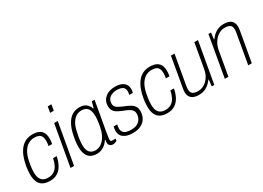

<svg xmlns="http://www.w3.org/2000/svg" viewBox="-16 -1428 2941 2146"><g transform="rotate(-30 1454.5 -355.5)"><path d="M193 12Q142 12 106 -6Q70 -24 51.5 -63.5Q33 -103 33 -165Q33 -190 35.5 -216.5Q38 -243 43 -270Q54 -332 73.5 -381Q93 -430 122 -465.5Q151 -501 190 -519.5Q229 -538 277 -538Q330 -538 362.5 -521.5Q395 -505 409.5 -474.5Q424 -444 424 -400Q424 -386 422.5 -368.5Q421 -351 417 -334H371Q374 -349 376 -366.5Q378 -384 378 -397Q378 -432 367.5 -454Q357 -476 334.5 -486Q312 -496 276 -496Q237 -496 201 -475.5Q165 -455 138 -411Q111 -367 97 -296Q91 -266 87.5 -242.5Q84 -219 82.5 -199Q81 -179 81 -161Q81 -115 94 -86Q107 -57 132 -43.5Q157 -30 192 -30Q238 -30 269 -50Q300 -70 319 -107Q338 -144 347 -192H393Q383 -137 359.5 -90.5Q336 -44 295.5 -16Q255 12 193 12Z M572 -647 585 -723H632L619 -647ZM461 0 554 -526H600L507 0Z M800 12Q753 12 720.5 -6Q688 -24 671.5 -62.5Q655 -101 655 -161Q655 -194 659.5 -230Q664 -266 672 -301Q688 -380 717.5 -433Q747 -486 789 -512Q831 -538 883 -538Q918 -538 943 -528Q968 -518 985.5 -498Q1003 -478 1013 -449H1019L1040 -526H1075L1055 -410Q1051 -384 1043.5 -343Q1036 -302 1027.5 -256Q1019 -210 1012 -167.5Q1005 -125 1000.5 -94.5Q996 -64 996 -55Q996 -44 1001 -38Q1006 -32 1019 -32H1062L1057 -5Q1047 0 1034 5Q1021 10 1007 10Q981 10 967 -3.5Q953 -17 952 -44Q952 -51 953.5 -59.5Q955 -68 956 -77L951 -80Q924 -36 884 -12Q844 12 800 12ZM806 -30Q829 -30 854.5 -40.5Q880 -51 904.5 -75.5Q929 -100 948.5 -141Q968 -182 979 -241Q983 -267 986.5 -288Q990 -309 991 -327.5Q992 -346 992 -362Q992 -406 981 -436Q970 -466 946 -481Q922 -496 885 -496Q849 -496 817.5 -477Q786 -458 761 -416Q736 -374 723 -305Q716 -274 711.5 -247.5Q707 -221 705 -199Q703 -177 703 -157Q703 -90 729.5 -60Q756 -30 806 -30Z M1263 12Q1224 12 1194.5 4Q1165 -4 1144.5 -19Q1124 -34 1113.5 -56Q1103 -78 1103 -107Q1103 -119 1105 -133.5Q1107 -148 1111 -161H1157Q1153 -148 1151.5 -135Q1150 -122 1150 -111Q1150 -82 1163.5 -64Q1177 -46 1203 -38Q1229 -30 1268 -30Q1299 -30 1324.5 -38.5Q1350 -47 1368 -63.5Q1386 -80 1396 -103.5Q1406 -127 1406 -158Q1406 -181 1394.5 -197.5Q1383 -214 1364 -225.5Q1345 -237 1321.5 -246.5Q1298 -256 1274 -266Q1254 -275 1235 -284.5Q1216 -294 1201 -307.5Q1186 -321 1177 -340Q1168 -359 1168 -387Q1168 -424 1181.5 -452Q1195 -480 1219 -499.5Q1243 -519 1274.5 -528.5Q1306 -538 1343 -538Q1375 -538 1402 -531.5Q1429 -525 1449 -511Q1469 -497 1480 -475.5Q1491 -454 1491 -425Q1491 -414 1489 -402.5Q1487 -391 1484 -378H1439Q1442 -395 1443 -404Q1444 -413 1444 -420Q1444 -451 1430 -467.5Q1416 -484 1392.5 -490Q1369 -496 1342 -496Q1316 -496 1293.5 -489.5Q1271 -483 1253.5 -470Q1236 -457 1226.5 -438Q1217 -419 1217 -394Q1217 -368 1229 -352.5Q1241 -337 1260.5 -327Q1280 -317 1303 -306Q1329 -295 1355.5 -283.5Q1382 -272 1405 -257.5Q1428 -243 1442 -220Q1456 -197 1456 -160Q1456 -122 1443 -90Q1430 -58 1405 -35Q1380 -12 1344.5 0Q1309 12 1263 12Z M1707 12Q1656 12 1620 -6Q1584 -24 1565.5 -63.5Q1547 -103 1547 -165Q1547 -190 1549.5 -216.5Q1552 -243 1557 -270Q1568 -332 1587.5 -381Q1607 -430 1636 -465.5Q1665 -501 1704 -519.5Q1743 -538 1791 -538Q1844 -538 1876.5 -521.5Q1909 -505 1923.5 -474.5Q1938 -444 1938 -400Q1938 -386 1936.5 -368.5Q1935 -351 1931 -334H1885Q1888 -349 1890 -366.5Q1892 -384 1892 -397Q1892 -432 1881.5 -454Q1871 -476 1848.5 -486Q1826 -496 1790 -496Q1751 -496 1715 -475.5Q1679 -455 1652 -411Q1625 -367 1611 -296Q1605 -266 1601.5 -242.5Q1598 -219 1596.5 -199Q1595 -179 1595 -161Q1595 -115 1608 -86Q1621 -57 1646 -43.5Q1671 -30 1706 -30Q1752 -30 1783 -50Q1814 -70 1833 -107Q1852 -144 1861 -192H1907Q1897 -137 1873.5 -90.5Q1850 -44 1809.5 -16Q1769 12 1707 12Z M2114 12Q2077 12 2049 1Q2021 -10 2005 -34Q1989 -58 1989 -97Q1989 -108 1990.5 -119Q1992 -130 1994 -143L2061 -526H2107L2040 -144Q2039 -133 2037.5 -123Q2036 -113 2036 -104Q2036 -76 2047.5 -59.5Q2059 -43 2080 -36.5Q2101 -30 2128 -30Q2156 -30 2184.5 -41Q2213 -52 2238 -74.5Q2263 -97 2281.5 -131.5Q2300 -166 2308 -213L2363 -526H2410L2317 0H2284L2294 -83H2289Q2261 -46 2232 -25Q2203 -4 2173.5 4Q2144 12 2114 12Z M2453 0 2545 -526H2578L2568 -443H2574Q2602 -481 2631 -501.5Q2660 -522 2689.5 -530Q2719 -538 2749 -538Q2786 -538 2814 -527Q2842 -516 2857.5 -492Q2873 -468 2873 -429Q2873 -419 2872 -407.5Q2871 -396 2869 -383L2801 0H2755L2822 -382Q2824 -393 2825 -403.5Q2826 -414 2826 -422Q2826 -451 2815 -467Q2804 -483 2783 -489.5Q2762 -496 2734 -496Q2707 -496 2678.5 -484.5Q2650 -473 2624.5 -449Q2599 -425 2580 -389.5Q2561 -354 2553 -307L2499 0Z"/></g></svg>

Font: Archivo SemiCondensed Thin
Style: Italic
Weight: 250
Width: 4
Italic angle: -10°
Designer: Hector Gatti
Foundry: Omnibus-Type
Version: Version 2.001